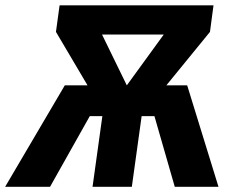

<svg xmlns="http://www.w3.org/2000/svg" viewBox="-66 -714 885 734"><path d="M125.4 0H-46.3L181.7 -387.7H649.6L769.2 0H602.1L524.4 -270H475.5L438 0H287.8L325.3 -270H277.2ZM516.1 -321.7 308 -321.1 147.9 -592.1 161.8 -693.6H269.6L418.8 -387.7L641.1 -693.6H750.2L736.7 -592.1ZM654.9 -581.9H246.3L244.6 -693.6H670.7Z"/></svg>

Font: Fira Sans Variable
Style: Italic
Weight: 397
Italic angle: -8°
Designer: Carrois Corporate & Edenspiekermann AG
Foundry: Carrois Corporate GbR & Edenspiekermann AG
Version: Version 4.202